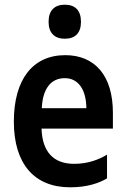

<svg xmlns="http://www.w3.org/2000/svg" viewBox="-20 -788 540 818"><path d="M256 -623C301 -623 325 -648 325 -695C325 -744 300 -768 256 -768C213 -768 187 -744 187 -695C187 -647 213 -623 256 -623ZM279 10C352 10 402 -8 436 -28V-129C402 -109 357 -90 296 -90C207 -90 160 -142 157 -240H461V-308C461 -466 384 -553 258 -553C119 -553 39 -449 39 -270C39 -90 126 10 279 10ZM348 -327H158C162 -413 199 -455 256 -455C312 -455 347 -409 348 -327Z"/></svg>

Font: Noto Sans Mono ExtraCondensed SemiBold
Style: Regular
Weight: 600
Width: 2
Designer: Monotype Design Team
Foundry: Monotype Imaging Inc.
Version: Version 2.014